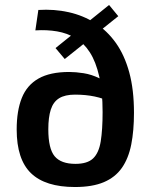

<svg xmlns="http://www.w3.org/2000/svg" viewBox="-20 -738 612 771"><path d="M134 -698Q198 -702 256 -689Q314 -676 362 -645.5Q410 -615 445 -566Q480 -517 499 -447.5Q518 -378 518 -285Q518 -213 507 -157.5Q496 -102 469.5 -64Q443 -26 397 -6.5Q351 13 281 13Q162 13 104.5 -42.5Q47 -98 47 -218Q47 -293 67.5 -344.5Q88 -396 134.5 -422.5Q181 -449 258 -449Q284 -449 316 -444Q348 -439 380.5 -423Q413 -407 438 -377L431 -326Q396 -343 360 -350.5Q324 -358 281 -358Q241 -358 217.5 -343.5Q194 -329 184 -298Q174 -267 174 -219Q174 -141 199.5 -110.5Q225 -80 283 -80Q331 -80 354 -102Q377 -124 384.5 -170.5Q392 -217 392 -288Q392 -372 378.5 -431Q365 -490 341 -527.5Q317 -565 283.5 -585Q250 -605 209 -612Q168 -619 122 -616ZM418 -718 455 -673 240 -501 203 -545Z"/></svg>

Font: Exo 2 SemiBold
Style: Regular
Weight: 600
Designer: Natanael Gama
Foundry: Natanael Gama
Version: Version 2.010